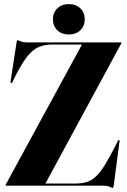

<svg xmlns="http://www.w3.org/2000/svg" viewBox="-20 -907 622 938"><path d="M573 -696 202 -10.5H349.5Q381 -10.5 404.5 -18Q428 -25.5 449.2 -45.5Q470.5 -65.5 493.5 -103Q516.5 -140.5 547 -200.5L555.5 -218.5Q558 -224 561.5 -223Q565 -222 564 -217L535.5 0Q534 11 530.5 11Q527.5 11 515.5 5.5Q503.5 0 487.5 0H10Q7 0 7 -2.5Q7 -3 8.5 -6L380.5 -689.5H236Q196 -689.5 167 -676.2Q138 -663 111.8 -629.2Q85.5 -595.5 54 -533.5L40.5 -505.5Q37.5 -500 34 -501Q30.5 -502 31.5 -507.5L61 -700.5Q62 -710.5 66 -710.5Q69 -710.5 80.8 -705.2Q92.5 -700 108.5 -700H572Q574 -700 574 -698.5Q574 -697.5 573 -696ZM316 -738.5Q281.5 -738.5 260 -759.2Q238.5 -780 238.5 -812.5Q238.5 -845.5 260.2 -866.2Q282 -887 316 -887Q351 -887 372.5 -866.2Q394 -845.5 394 -812.5Q394 -780 372.5 -759.2Q351 -738.5 316 -738.5Z"/></svg>

Font: Fraunces 144pt S000
Style: Bold
Weight: 700
Version: Version 1.000; ttfautohint (v1.8.3)